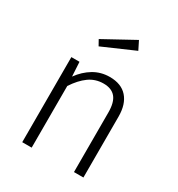

<svg xmlns="http://www.w3.org/2000/svg" viewBox="-184 -902 949 1022"><g transform="rotate(30 290.5 -391.0)"><path d="M481 -374V0H423V-366Q423 -429 398.5 -458Q374 -487 325 -487Q275 -487 236 -459Q197 -431 163 -379V0H105V-523H155L160 -435Q193 -481 237.5 -507.5Q282 -534 336 -534Q407 -534 444 -492Q481 -450 481 -374ZM397 -730 202 -645 183 -679 371 -782Z"/></g></svg>

Font: Fira Sans Light
Style: Regular
Weight: 300
Designer: bBox Type GmbH & Carrois Corporate GbR & Edenspiekermann AG
Foundry: bBox Type GmbH & Carrois Corporate GbR & Edenspiekermann AG
Version: Version 4.301